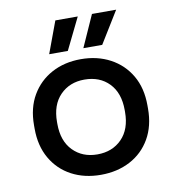

<svg xmlns="http://www.w3.org/2000/svg" viewBox="-80 -767 775 852"><g transform="rotate(-10 307.5 -341.0)"><path d="M307 14Q233 14 175.5 -16.5Q118 -47 85 -104Q52 -161 52 -239V-254Q52 -332 85 -388.5Q118 -445 175.5 -476Q233 -507 307 -507Q381 -507 439 -476Q497 -445 530 -388.5Q563 -332 563 -254V-239Q563 -161 530 -104Q497 -47 439 -16.5Q381 14 307 14ZM307 -78Q375 -78 417.5 -121.5Q460 -165 460 -242V-251Q460 -328 418 -371.5Q376 -415 307 -415Q240 -415 197.5 -371.5Q155 -328 155 -251V-242Q155 -165 197.5 -121.5Q240 -78 307 -78ZM327 -553 391 -696H500L412 -553ZM173 -553 226 -696H327L257 -553Z"/></g></svg>

Font: Space Grotesk Medium
Style: Regular
Weight: 500
Designer: Florian Karsten
Foundry: Florian Karsten
Version: Version 2.000